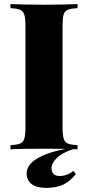

<svg xmlns="http://www.w3.org/2000/svg" viewBox="-20 -728 429 936"><path d="M358 -708V-688Q327 -687 311 -680.5Q295 -674 290 -656.5Q285 -639 285 -602V-106Q285 -70 290.5 -52Q296 -34 311.5 -28Q327 -22 358 -20V0Q330 -2 286.5 -2.5Q243 -3 199 -3Q148 -3 103 -2.5Q58 -2 31 0V-20Q62 -22 77.5 -28Q93 -34 98.5 -52Q104 -70 104 -106V-602Q104 -639 98.5 -656.5Q93 -674 77.5 -680.5Q62 -687 31 -688V-708Q58 -707 103 -706Q148 -705 199 -705Q243 -705 286.5 -706Q330 -707 358 -708ZM342 -3Q281 17 256 43Q231 69 231 91Q231 111 241.5 120.5Q252 130 272 130Q289 130 307.5 123Q326 116 337 105L350 120Q322 156 288 172Q254 188 205 188Q159 188 134.5 169.5Q110 151 110 118Q110 75 161.5 44.5Q213 14 304 -3Z"/></svg>

Font: Playfair Display ExtraBold
Style: Regular
Weight: 800
Designer: Claus Eggers Sørensen
Foundry: Claus Eggers Sørensen
Version: Version 1.203